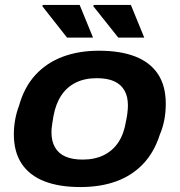

<svg xmlns="http://www.w3.org/2000/svg" viewBox="-20 -744 726 776"><path d="M305 12Q219 12 159 -11.5Q99 -35 67.5 -82.5Q36 -130 36 -201Q36 -232 41.5 -261.5Q47 -291 57 -317Q78 -392 123 -441Q168 -490 233 -514.5Q298 -539 380 -539Q467 -539 527 -515.5Q587 -492 618.5 -444.5Q650 -397 650 -325Q650 -290 644 -259Q638 -228 626 -200Q603 -128 558 -81Q513 -34 449.5 -11Q386 12 305 12ZM314 -99Q363 -99 399.5 -117Q436 -135 458.5 -169Q481 -203 489 -253Q493 -272 494.5 -284Q496 -296 496.5 -304Q497 -312 497 -318Q497 -354 483 -378.5Q469 -403 441.5 -415.5Q414 -428 371 -428Q322 -428 286 -410Q250 -392 227.5 -358Q205 -324 196 -274Q193 -256 191 -243.5Q189 -231 188.5 -223.5Q188 -216 188 -209Q188 -174 202 -149Q216 -124 244 -111.5Q272 -99 314 -99ZM458 -592 357 -719 359 -724H509L563 -592ZM251 -592 151 -719 153 -724H302L356 -592Z"/></svg>

Font: Archivo SemiExpanded
Style: Bold Italic
Weight: 700
Width: 6
Italic angle: -10°
Designer: Hector Gatti
Foundry: Omnibus-Type
Version: Version 2.001